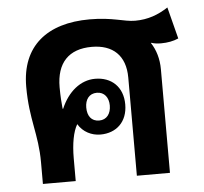

<svg xmlns="http://www.w3.org/2000/svg" viewBox="-46 -634 723 682"><g transform="rotate(-5 315.5 -293.0)"><path d="M80 0H197V-81C197 -133 205 -176 220 -201C237 -172 268 -157 299 -157C356 -157 396 -194 396 -256C396 -319 355 -356 297 -356C245 -356 200 -319 175 -260H173C171 -281 169 -305 169 -337C169 -424 213 -470 295 -470C370 -470 415 -429 415 -350V0H533V-369C533 -407 523 -439 506 -465L507 -466C518 -462 531 -461 542 -461C565 -461 586 -465 604 -473L575 -586C540 -563 503 -549 457 -549C417 -549 379 -568 296 -568C144 -568 51 -494 51 -349C51 -231 80 -179 80 -77ZM299 -207C271 -207 257 -227 257 -257C257 -285 271 -306 299 -306C326 -306 341 -285 341 -257C341 -228 326 -207 299 -207Z"/></g></svg>

Font: Noto Sans Thai Looped SemiCondensed SemiBold
Style: Regular
Weight: 600
Width: 4
Designer: Sasikarn Vongin, Ben Mitchell
Foundry: The Fontpad Ltd
Version: Version 1.001